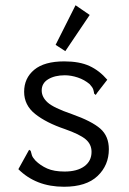

<svg xmlns="http://www.w3.org/2000/svg" viewBox="-20 -702 490 732"><path d="M224 10Q170 10 126.5 -7Q83 -24 50 -57L86 -122L91 -131L97 -127Q99 -119 101.5 -110.5Q104 -102 115 -90Q134 -71 160 -59.5Q186 -48 226 -48Q274 -48 301.5 -68Q329 -88 329 -123Q329 -152 306.5 -171Q284 -190 227 -210Q156 -234 114 -267.5Q72 -301 72 -352Q72 -404 110.5 -436Q149 -468 225 -468Q283 -468 321 -450.5Q359 -433 389 -398L351 -349L345 -340L339 -345Q338 -353 335.5 -361Q333 -369 322 -381Q302 -398 276.5 -406.5Q251 -415 227 -415Q189 -415 164 -400Q139 -385 139 -357Q139 -332 161.5 -311.5Q184 -291 254 -267Q330 -240 362.5 -211.5Q395 -183 395 -133Q395 -72 352 -31Q309 10 224 10ZM229 -507 192 -531 268 -682 322 -645Z"/></svg>

Font: Inconsolata SemiCondensed
Style: Regular
Weight: 400
Width: 4
Monospace: yes
Designer: Raph Levien, Cyreal, Brenton Simpson
Foundry: Raph Levien, Cyreal, Google
Version: Version 3.000; ttfautohint (v1.8.2.53-6de2)